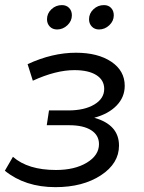

<svg xmlns="http://www.w3.org/2000/svg" viewBox="-22 -746 580 772"><path d="M201 6.5Q79 6.5 -2.5 -59.5L30 -115.5Q90.5 -62.5 203 -62.5Q278.5 -62.5 327.2 -92Q376 -121.5 376 -166.5Q376 -202.5 344.5 -222.5Q313 -242.5 256.5 -242.5H166L175 -302H252.5Q317.5 -302 357.2 -325.8Q397 -349.5 397 -388.5Q397 -424 365.5 -444Q334 -464 277 -464Q202.5 -464 110 -421.5L89 -488Q188 -534 283.5 -534Q371.5 -534 425.5 -497.8Q479.5 -461.5 479.5 -401Q479.5 -355.5 447 -321.8Q414.5 -288 357 -272.5Q456.5 -244.5 456.5 -160.5Q456.5 -89 383.8 -41.2Q311 6.5 201 6.5ZM227 -725.5Q245 -725.5 256 -714Q267 -702.5 267 -684.5Q267 -661.5 249 -644.5Q231 -627.5 207.5 -627.5Q189.5 -627.5 178.2 -639.2Q167 -651 167 -668.5Q167 -692 184.8 -708.8Q202.5 -725.5 227 -725.5ZM396 -725.5Q414 -725.5 424.8 -714Q435.5 -702.5 435.5 -684.5Q435.5 -661.5 417.5 -644.5Q399.5 -627.5 376 -627.5Q358.5 -627.5 347.2 -639.2Q336 -651 336 -668.5Q336 -692 353.8 -708.8Q371.5 -725.5 396 -725.5Z"/></svg>

Font: Argentum Sans Light
Style: Italic
Weight: 300
Italic angle: -11.3°
Designer: Julieta Ulanovsky (font), Owen Earl (portions from Jones font), Cristiano Sobral (main changes and remaster)
Foundry: Julieta Ulanovsky (font), Owen Earl (portions from Jones font), Cristiano Sobral (main changes and remaster)
Version: Version 3.127